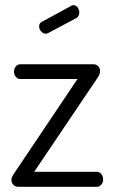

<svg xmlns="http://www.w3.org/2000/svg" viewBox="-20 -721 441 741"><path d="M274 -651 167 -594Q162 -591 157 -591Q147 -591 139 -599.5Q131 -608 131 -619Q131 -632 142 -637L254 -698Q257 -701 262 -701Q273 -701 279.5 -692.5Q286 -684 286 -673Q286 -657 274 -651ZM112 -58H354Q364 -58 371 -49.5Q378 -41 378 -28Q378 -17 371 -8.5Q364 0 354 0H51Q39 0 31.5 -8Q24 -16 24 -26Q24 -37 34 -51L279 -416H58Q48 -416 41 -424.5Q34 -433 34 -444Q34 -456 41 -464.5Q48 -473 58 -473H341Q351 -473 358.5 -466Q366 -459 366 -447Q366 -434 358 -423Z"/></svg>

Font: Dosis
Style: Regular
Weight: 400
Designer: Edgar Tolentino, Pablo Impallari, Igino Marini
Foundry: Edgar Tolentino, Pablo Impallari, Igino Marini
Version: Version 1.007